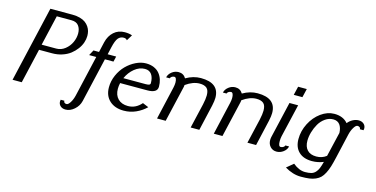

<svg xmlns="http://www.w3.org/2000/svg" viewBox="-83 -1123 3357 1715"><g transform="rotate(15 1596.0 -265.0)"><path d="M588.9 -550.8Q588.9 -520.5 578.1 -488.8Q567.4 -457 544.9 -426.8Q522.5 -396.5 491.7 -372.6Q460.9 -348.6 417.5 -334.2Q374 -319.8 324.2 -319.8H204.1L129.9 0H44.9L207 -700.2H412.1Q450.7 -700.2 481.7 -691.4Q512.7 -682.6 532.2 -668.2Q551.8 -653.8 564.9 -634.3Q578.1 -614.7 583.5 -594Q588.9 -573.2 588.9 -550.8ZM279.8 -649.9 214.8 -370.1H350.1Q394 -370.1 430.2 -398.4Q466.3 -426.8 485.1 -467.8Q503.9 -508.8 503.9 -550.8Q503.9 -593.3 482.7 -621.6Q461.4 -649.9 415 -649.9Z M699.2 21Q688 68.4 650.1 101.6Q612.3 134.8 569.3 134.8Q540.5 134.8 522.5 118.7Q504.4 102.5 504.4 77.1Q504.4 70.8 506.3 61H540.5V64.9Q540.5 73.7 547.6 79.3Q554.7 85 566.4 85Q581.5 85 599.4 56.9Q617.2 28.8 626.5 -9.8L714.4 -390.1H648.4L675.3 -439.9H726.6L748.5 -535.2Q763.2 -596.7 804.2 -633.3Q845.2 -669.9 904.3 -669.9Q945.8 -669.9 972.7 -659.2L939.5 -605Q930.2 -620.1 907.2 -620.1Q876 -620.1 856.4 -596.2Q836.9 -572.3 822.3 -508.8L806.6 -439.9H885.3L873.5 -390.1H794.4Z M1324.2 -278.8Q1324.2 -220.2 1232.4 -220.2H980.5Q974.1 -190.9 974.1 -166Q974.1 -107.4 1007.8 -73.7Q1041.5 -40 1100.1 -40Q1171.9 -40 1224.1 -100.1L1279.3 -77.1Q1238.3 -37.1 1185.8 -13.7Q1133.3 9.8 1074.2 9.8Q991.7 9.8 942.6 -35.4Q893.6 -80.6 893.6 -158.2Q893.6 -216.3 917.7 -271Q941.9 -325.7 980.2 -364.5Q1018.6 -403.3 1066.4 -426.8Q1114.3 -450.2 1160.2 -450.2Q1201.2 -450.2 1233.4 -436.3Q1265.6 -422.4 1285.2 -398.2Q1304.7 -374 1314.5 -343.8Q1324.2 -313.5 1324.2 -278.8ZM997.1 -270H1204.1Q1226.1 -270 1236.1 -274.7Q1246.1 -279.3 1246.1 -291Q1246.1 -341.3 1225.3 -370.6Q1204.6 -399.9 1163.1 -399.9Q1112.3 -399.9 1067.6 -363.5Q1022.9 -327.1 997.1 -270Z M1451.2 -305.2Q1457 -331.1 1457 -351.1Q1457 -373 1451.2 -386.5Q1445.3 -399.9 1435.1 -399.9Q1421.4 -399.9 1410.9 -392.8Q1400.4 -385.7 1397.9 -376H1364.3Q1371.1 -406.7 1399.2 -428.5Q1427.2 -450.2 1460.9 -450.2Q1506.8 -450.2 1529.8 -411.1Q1597.2 -450.2 1667 -450.2Q1836.9 -450.2 1836.9 -313Q1836.9 -285.2 1827.1 -240.2L1772 0H1691.9L1745.1 -228Q1756.8 -280.8 1756.8 -314Q1756.8 -361.8 1734.6 -380.9Q1712.4 -399.9 1669.9 -399.9Q1607.4 -399.9 1541 -352.1Q1540.5 -349.6 1540 -344.2Q1539.6 -338.9 1539.1 -335.9L1460.9 0H1380.9Z M1976.1 -305.2Q1981.9 -331.1 1981.9 -351.1Q1981.9 -373 1976.1 -386.5Q1970.2 -399.9 1960 -399.9Q1946.3 -399.9 1935.8 -392.8Q1925.3 -385.7 1922.9 -376H1889.2Q1896 -406.7 1924.1 -428.5Q1952.1 -450.2 1985.8 -450.2Q2031.7 -450.2 2054.7 -411.1Q2122.1 -450.2 2191.9 -450.2Q2361.8 -450.2 2361.8 -313Q2361.8 -285.2 2352.1 -240.2L2296.9 0H2216.8L2270 -228Q2281.7 -280.8 2281.7 -314Q2281.7 -361.8 2259.5 -380.9Q2237.3 -399.9 2194.8 -399.9Q2132.3 -399.9 2065.9 -352.1Q2065.4 -349.6 2064.9 -344.2Q2064.5 -338.9 2064 -335.9L1985.8 0H1905.8Z M2524.9 -600.1H2605L2585.9 -520H2505.9ZM2496.6 -134.8Q2491.7 -113.3 2491.7 -88.9Q2491.7 -40 2512.7 -40Q2526.4 -40 2537.4 -47.1Q2548.3 -54.2 2550.8 -64H2585Q2578.6 -33.2 2550 -11.7Q2521.5 9.8 2487.8 9.8Q2452.1 9.8 2429.4 -14.4Q2406.7 -38.6 2406.7 -76.2Q2406.7 -89.4 2409.7 -104L2487.8 -439.9H2567.9Z M2729.5 -155.8Q2729.5 -101.1 2758.1 -70.6Q2786.6 -40 2841.8 -40Q2895 -40 2934.6 -70.8L2987.8 -296.9Q2986.3 -344.2 2965.6 -372.1Q2944.8 -399.9 2904.8 -399.9Q2864.7 -399.9 2830.6 -375.7Q2796.4 -351.6 2774.9 -314.5Q2753.4 -277.3 2741.5 -235.6Q2729.5 -193.8 2729.5 -155.8ZM2920.9 -11.2Q2869.6 9.8 2815.4 9.8Q2735.8 9.8 2692.1 -32.7Q2648.4 -75.2 2648.4 -149.9Q2648.4 -225.1 2684.1 -294.9Q2719.7 -364.7 2778.8 -407.5Q2837.9 -450.2 2901.9 -450.2Q2983.4 -450.2 3026.9 -397.9Q3046.4 -422.4 3073 -436.3Q3099.6 -450.2 3126.5 -450.2Q3155.3 -450.2 3173.6 -433.8Q3191.9 -417.5 3191.9 -392.1Q3191.9 -388.2 3189.5 -376H3155.8V-379.9Q3155.8 -388.2 3147.9 -394Q3140.1 -399.9 3128.4 -399.9Q3113.3 -399.9 3095.7 -371.8Q3078.1 -343.8 3068.8 -305.2L3016.6 -78.1Q3004.4 -24.9 2993.7 10Q2982.9 44.9 2967.5 74.7Q2952.1 104.5 2934.8 121.3Q2917.5 138.2 2891.1 149.9Q2864.7 161.6 2832.5 165.8Q2800.3 169.9 2754.9 169.9Q2681.6 169.9 2606.4 125L2668.5 73.2Q2725.1 120.1 2780.8 120.1Q2815.4 120.1 2837.9 113.8Q2860.4 107.4 2876 90.6Q2891.6 73.7 2901.1 50.8Q2910.6 27.8 2920.9 -11.2Z"/></g></svg>

Font: Pfennig
Style: Italic
Weight: 500
Italic angle: -13°
Version: Version 20120410 ; ttfautohint (v0.8)